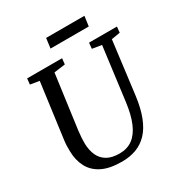

<svg xmlns="http://www.w3.org/2000/svg" viewBox="-207 -1052 1140 1209"><g transform="rotate(-30 363.0 -447.0)"><path d="M658.5 -690 610 -306Q599 -220.5 575.2 -160Q551.5 -99.5 515.8 -62Q480 -24.5 433.2 -7.2Q386.5 10 329 10Q241.5 10 186.5 -17.2Q131.5 -44.5 105 -94Q78.5 -143.5 77 -209Q76.5 -228 77 -248.5Q77.5 -269 80.5 -290L134 -690L68.5 -700.5L73 -743H327L322.5 -700.5L241 -689.5L188 -298.5Q184.5 -271.5 183.2 -248.2Q182 -225 182 -205Q183.5 -156 200.2 -119.2Q217 -82.5 251.8 -62.2Q286.5 -42 342.5 -42Q397.5 -42 437 -71Q476.5 -100 501.5 -158.8Q526.5 -217.5 537.5 -306.5L587 -689.5L519 -700.5L523 -743H726L721.5 -700.5ZM304 -904H582.5L572.5 -832H294.5Z"/></g></svg>

Font: Merriweather 24pt
Style: Italic
Weight: 400
Italic angle: -7.8°
Designer: Eben Sorkin
Foundry: Eben Sorkin
Version: Version 2.101